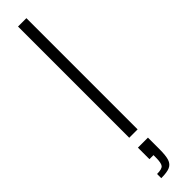

<svg xmlns="http://www.w3.org/2000/svg" viewBox="-345 -704 907 907"><g transform="rotate(-45 108.5 -250.5)"><path d="M80 -743H136V0H80ZM103 155V139H76V62H143V139Q143 182 136 203.5Q129 225 110 233.5Q91 242 52 242V214Q85 214 94 202.5Q103 191 103 155Z"/></g></svg>

Font: Saira SemiCondensed Light
Style: Regular
Weight: 300
Width: 4
Designer: Hector Gatti with collaboration of the Omnibus-Type team
Foundry: Omnibus-Type
Version: Version 0.072; ttfautohint (v1.8)